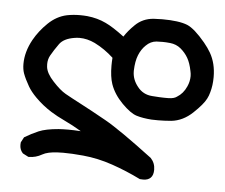

<svg xmlns="http://www.w3.org/2000/svg" viewBox="-43 -267 707 603"><g transform="rotate(5 311.0 34.5)"><path d="M171.4 225.6Q162.6 225.6 154.3 226.1Q122.6 227.5 106.4 236.8Q86.9 248 65.4 248H63.5L45.9 238.8L44.9 237.8Q35.6 227.5 35.6 212.4Q35.6 209.5 36.1 204.6L44.9 188Q66.9 174.8 88.6 165.5Q110.4 156.2 150.9 152.8Q164.1 151.9 181.4 151.9Q198.7 151.9 220.7 153.3Q192.9 136.7 167.5 124.8Q142.1 112.8 123.5 101.1Q96.2 84 73.2 61Q55.7 43.5 46.4 27.3Q33.7 5.4 27.3 -12.2Q22.9 -24.9 22.9 -41.5Q22.9 -79.6 44.4 -118.7Q61 -148.4 87.2 -173.6Q113.3 -198.7 145.5 -205.6Q165.5 -209.5 186.5 -209.5Q197.8 -209.5 209.5 -208.5Q242.2 -205.1 268.6 -192.4Q292 -181.6 328.1 -154.3Q340.3 -173.3 359.4 -191.9Q383.3 -215.8 418.5 -218.3Q434.6 -219.2 444.8 -219.2Q497.6 -219.2 524.4 -208.5Q547.9 -198.7 582 -157.7Q595.2 -141.6 603 -127.9Q621.6 -95.7 621.6 -52.2Q621.6 -25.9 615.2 -3.9Q612.3 7.3 607.4 16.6Q598.1 35.2 567.9 63.7Q537.6 92.3 501 96.2Q478.5 98.1 459.5 98.1Q448.2 98.1 438.5 97.7Q410.6 95.7 391.6 89.8Q372.1 84 344.7 56.4Q317.4 28.8 306.6 -2.4Q298.8 -25.4 298.8 -60.5Q298.8 -72.3 299.8 -85Q272.5 -110.4 240.2 -126.5Q215.8 -138.2 191.4 -138.2Q183.1 -138.2 174.8 -136.7Q142.1 -131.3 128.9 -113.3Q113.8 -92.3 104 -74.7Q97.2 -62.5 97.2 -47.4Q97.2 -43 97.7 -38.6Q100.1 -18.1 122.6 5.9Q145.5 30.8 163.1 40.8Q180.7 50.8 214.4 68.4Q248 85.9 294.7 112.1Q341.3 138.2 446.8 217.8Q460.9 232.9 460.9 253.9Q460.9 271 452.6 279.3Q444.3 287.6 429.2 287.6Q424.8 287.6 418.5 287.1Q374 265.1 327.9 249.3Q281.7 233.4 234.9 229Q199.2 225.6 171.4 225.6ZM549.3 -48.8Q549.3 -56.6 547.4 -64.5Q542.5 -89.8 533.4 -105.5Q524.4 -121.1 509.8 -133.3Q495.6 -145 476.1 -147Q462.9 -148.4 452.4 -148.4Q441.9 -148.4 433.1 -147.9Q414.6 -146.5 399.9 -131.8Q386.7 -119.1 378.9 -99.9Q371.1 -80.6 370.1 -51.3Q370.1 -50.3 370.1 -48.8Q370.1 -22.9 387.7 -1Q405.3 22 434.6 23.9Q461.4 25.9 472.4 25.9Q483.4 25.9 486.8 25.9Q503.9 25.4 512.2 19Q531.7 7.3 542 -16.1Q549.3 -32.2 549.3 -48.8Z"/></g></svg>

Font: Bakudai
Style: Bold
Weight: 700
Version: Version 1.48